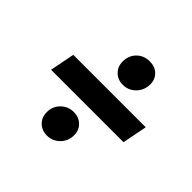

<svg xmlns="http://www.w3.org/2000/svg" viewBox="-146 -796 892 892"><g transform="rotate(45 299.5 -350.0)"><path d="M274 -551Q274 -591 299.5 -616Q325 -641 363 -641Q397 -641 418.5 -620.5Q440 -600 440 -567Q440 -528 414 -501.5Q388 -475 351 -475Q318 -475 296 -496.5Q274 -518 274 -551ZM90 -411H566L542 -289H66ZM191 -135Q191 -174 217 -199.5Q243 -225 280 -225Q313 -225 335 -204Q357 -183 357 -150Q357 -111 331 -85Q305 -59 268 -59Q235 -59 213 -80.5Q191 -102 191 -135Z"/></g></svg>

Font: Montserrat Alternates
Style: Bold Italic
Weight: 700
Italic angle: -11.3°
Designer: Julieta Ulanovsky
Foundry: Julieta Ulanovsky
Version: Version 7.200